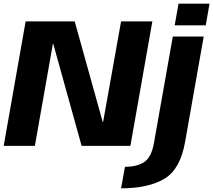

<svg xmlns="http://www.w3.org/2000/svg" viewBox="-31 -791 1156 1041"><path d="M-11 0H158L256 -554.5H257.5L411.5 0H676L795 -675H625.5L528 -129.5H526L374 -675H108ZM625.5 230Q774 230 860.5 178.2Q947 126.5 973 -24L1073.5 -593H906L804 -17.5Q790.5 61.5 751 87.5Q711.5 113.5 646.5 113.5ZM937 -771 916 -653.5H1084.5L1105 -771Z"/></svg>

Font: Anybody Thin
Style: Bold Italic
Weight: 700
Italic angle: -10°
Version: Version 1.113;gftools[0.9.25]